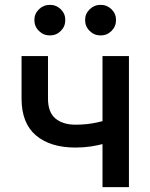

<svg xmlns="http://www.w3.org/2000/svg" viewBox="-20 -771 620 791"><path d="M291 -163.1Q187 -163.1 127.9 -213.4Q68.8 -263.7 68.8 -364.7V-540H177.7V-365.2Q177.7 -308.1 208.5 -282.7Q239.3 -257.3 291 -257.3Q338.4 -257.3 379.2 -266.4Q419.9 -275.4 462.4 -290.5V-196.3Q438 -187 410.6 -179.4Q383.3 -171.9 353.5 -167.5Q323.7 -163.1 291 -163.1ZM402.3 0V-540H511.2V0ZM394.5 -625Q368.2 -625 349.4 -643.6Q330.6 -662.1 330.6 -688.5Q330.6 -714.4 349.4 -732.7Q368.2 -751 394.5 -751Q420.9 -751 439.5 -732.7Q458 -714.4 458 -688.5Q458 -662.1 439.5 -643.6Q420.9 -625 394.5 -625ZM185.5 -625Q159.2 -625 140.4 -643.6Q121.6 -662.1 121.6 -688.5Q121.6 -714.4 140.4 -732.7Q159.2 -751 185.5 -751Q211.9 -751 230.5 -732.7Q249 -714.4 249 -688.5Q249 -662.1 230.5 -643.6Q211.9 -625 185.5 -625Z"/></svg>

Font: V-Inter
Style: Medium-500
Weight: 500
Designer: Rasmus Andersson
Foundry: rsms
Version: Version 4.000;git-4146feb